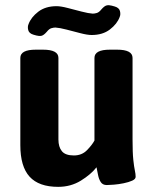

<svg xmlns="http://www.w3.org/2000/svg" viewBox="-20 -718 597 746"><path d="M435 -525Q495 -525 495 -493V-176Q495 -124 498 -96.5Q501 -69 504 -55.5Q507 -42 507 -31Q507 -22 493.5 -16Q480 -10 460.5 -6Q441 -2 422.5 -0.5Q404 1 395 1Q379 1 371.5 -10.5Q364 -22 361 -38Q358 -54 355 -68Q333 -40 294 -16Q255 8 206 8Q131 8 95 -31.5Q59 -71 59 -154V-493Q59 -525 119 -525H147Q207 -525 207 -493V-176Q207 -147 220.5 -130.5Q234 -114 267 -114Q298 -114 318 -134.5Q338 -155 347 -172V-493Q347 -525 407 -525ZM199.7 -694Q216.2 -694 243.1 -687Q270.1 -680 297 -673Q324 -666 340.5 -665Q347.1 -665 355.9 -667.5Q364.7 -670 373.5 -681Q385.6 -695 394.4 -697Q403.2 -699 414.2 -696L425.2 -693Q442.8 -688 446.1 -675Q449.4 -662 445 -652Q435.1 -625 407 -603.5Q379 -582 336.1 -582Q319.6 -582 292.6 -589Q265.7 -596 238.7 -603Q211.8 -610 195.3 -611Q188.7 -611 179.9 -608.5Q171.1 -606 162.3 -595Q150.2 -581 141.4 -579Q132.6 -577 121.6 -580L110.6 -583Q93 -588 89.7 -601Q86.4 -614 90.8 -624Q100.7 -651 128.7 -672.5Q156.8 -694 199.7 -694Z"/></svg>

Font: Asap VF Beta
Style: Regular
Weight: 400
Designer: Pablo Cosgaya
Foundry: Pablo Cosgaya
Version: Version 1.007